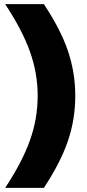

<svg xmlns="http://www.w3.org/2000/svg" viewBox="-20 -723 420 923"><path d="M4.9 -703.1H190.9Q271 -582.5 306.4 -478.8Q341.8 -375 341.8 -262.2Q341.8 -148.9 306.4 -45.2Q271 58.6 190.9 180.2H4.9Q86.9 55.7 124 -48.3Q161.1 -152.3 161.1 -262.2Q161.1 -371.6 123.8 -475.6Q86.4 -579.6 4.9 -703.1Z"/></svg>

Font: LT Superior Black
Style: Regular
Weight: 900
Designer: Daniel Lyons
Foundry: LyonsType
Version: Version 2.005